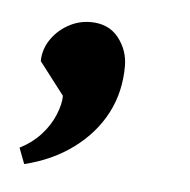

<svg xmlns="http://www.w3.org/2000/svg" viewBox="-30 -125 251 253"><g transform="rotate(5 95.5 2.0)"><path d="M10 99 2 78Q18 70 29.5 57.5Q41 45 47 30.5Q53 16 53 5L20 -38Q20 -53 28.5 -66Q37 -79 51 -87Q65 -95 81 -95Q105 -95 118 -78.5Q131 -62 131 -41Q131 -7 116.5 21Q102 49 74.5 69.5Q47 90 10 99Z"/></g></svg>

Font: Lemonada SemiBold
Style: Regular
Weight: 600
Designer: Mohamed Gaber (Arabic), Eduardo Tunni (Latin)
Foundry: Kief Type Foundry
Version: Version 4.005; ttfautohint (v1.8.3)